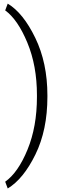

<svg xmlns="http://www.w3.org/2000/svg" viewBox="-20 -817 358 1066"><path d="M243.2 -279.8Q243.2 -94.7 176.5 41Q109.9 176.8 22.9 229.5L8.8 191.9Q80.6 141.1 132.8 13.7Q185.1 -113.8 185.1 -278.8V-288.6Q185.1 -452.1 131.8 -580.3Q78.6 -708.5 8.8 -759.3L22.9 -796.9Q108.9 -745.1 176 -606.4Q243.2 -467.8 243.2 -287.1Z"/></svg>

Font: Roboto Web
Style: Light
Weight: 300
Designer: Google
Version: Version 1.200310; 2013